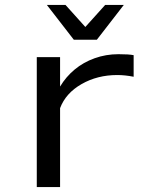

<svg xmlns="http://www.w3.org/2000/svg" viewBox="-20 -763 640 783"><path d="M525 -450Q490 -457 458 -457Q377 -457 312.5 -420Q248 -383 225 -322V0H130V-530H225V-410Q249 -450 284.5 -479.5Q320 -509 366 -525.5Q412 -542 463 -542Q506 -542 525 -538ZM328 -653 409 -743H485L375 -601H281L171 -743H247Z"/></svg>

Font: Edlo
Style: Regular
Weight: 400
Monospace: yes
Version: Version 0.01